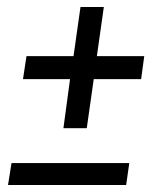

<svg xmlns="http://www.w3.org/2000/svg" viewBox="-20 -531 457 551"><path d="M162 -163 181 -304H46L56 -370H191L211 -511H278L258 -370H394L385 -304H249L229 -163ZM3 0 13 -63H351L342 0Z"/></svg>

Font: Alumni Sans SemiBold
Style: Italic
Weight: 600
Italic angle: -8°
Version: Version 1.016